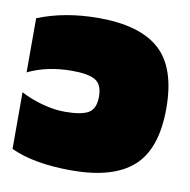

<svg xmlns="http://www.w3.org/2000/svg" viewBox="-68 -617 687 694"><g transform="rotate(10 276.0 -270.0)"><path d="M237.8 9.8Q100.1 9.8 15.1 -29.8V-237.8Q51.8 -218.3 95.7 -206.5Q139.6 -194.8 176.8 -194.8Q238.3 -194.8 264.2 -210.2Q290 -225.6 290 -270Q290 -314 264.4 -329.6Q238.8 -345.2 179.2 -345.2Q86.9 -345.2 17.1 -311V-509.8Q116.2 -549.8 240.2 -549.8Q392.6 -549.8 464.8 -484.1Q537.1 -418.5 537.1 -270Q537.1 -121.6 463.9 -55.9Q390.6 9.8 237.8 9.8Z"/></g></svg>

Font: Kanit Black
Style: Regular
Weight: 900
Designer: Katatrad Team
Foundry: CadsonDemak
Version: Version 1.000;PS 001.000;hotconv 1.0.88;makeotf.lib2.5.64775